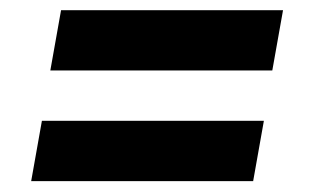

<svg xmlns="http://www.w3.org/2000/svg" viewBox="-20 -499 600 367"><path d="M500.5 -364.3H76.2L96.7 -479.5H521ZM463.9 -152.8H39.6L60.1 -268.1H484.4Z"/></svg>

Font: RobotoDraft
Style: Bold Italic
Weight: 700
Italic angle: -12°
Version: Version 2.001150; 2014